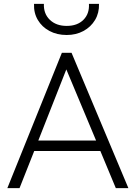

<svg xmlns="http://www.w3.org/2000/svg" viewBox="-20 -973 702 993"><path d="M18 0 300 -700H350L644 0H579L499 -192H157L81 0ZM178 -246H477L323 -614ZM325 -792Q274.5 -792 235.8 -812.8Q197 -833.5 175.5 -870Q154 -906.5 156 -953H207Q205 -902 237.8 -870.5Q270.5 -839 325 -839Q380 -839 411.5 -870.5Q443 -902 440 -953H492Q493.5 -906.5 471.8 -870Q450 -833.5 411.8 -812.8Q373.5 -792 325 -792Z"/></svg>

Font: Geologica Cursive Thin
Style: Regular
Weight: 250
Designer: Sindre Bremnes, Frode Helland
Foundry: Monokrom Skriftforlag AS
Version: Version 1.010;gftools[0.9.28]